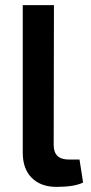

<svg xmlns="http://www.w3.org/2000/svg" viewBox="-20 -720 354 751"><path d="M191 -700 190 -153Q190 -96 249 -96H291L305 -6Q271 11 201 11Q140 11 104.5 -24Q69 -59 69 -123V-700Z"/></svg>

Font: Exo 2 Semi Bold
Style: Regular
Weight: 600
Designer: Natanael Gama
Version: Version 1.001;PS 001.001;hotconv 1.0.88;makeotf.lib2.5.64775